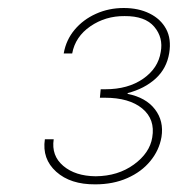

<svg xmlns="http://www.w3.org/2000/svg" viewBox="-20 -826 451 487"><path d="M221.7 -358.4Q158.7 -357.9 122.6 -390.4Q86.4 -422.9 93.8 -472.7H116.2Q109.9 -431.2 140.4 -405.3Q170.9 -379.4 222.7 -378.9Q279.3 -379.4 319.6 -408.7Q359.9 -438 366.2 -477.5Q374 -523.4 340.8 -550.8Q307.6 -578.1 246.1 -578.1H233.4L235.4 -599.6H247.1Q304.7 -599.6 343 -626.2Q381.3 -652.8 387.7 -694.3Q394.5 -730.5 371.3 -758.1Q348.1 -785.6 295.9 -785.2Q247.6 -785.6 209.2 -759.3Q170.9 -732.9 163.1 -690.4H141.6Q147.5 -724.6 169.2 -750.5Q190.9 -776.4 223.4 -791Q255.9 -805.7 293.9 -805.7Q331.5 -805.7 359.6 -791.7Q387.7 -777.8 401.4 -752.4Q415 -727.1 409.2 -691.4Q402.8 -652.3 374.8 -626.7Q346.7 -601.1 303.7 -589.8V-587.9Q350.1 -578.6 373 -548.8Q396 -519 389.6 -478.5Q383.8 -444.8 361.3 -417.5Q338.9 -390.1 303 -374.3Q267.1 -358.4 221.7 -358.4Z"/></svg>

Font: Inter Tight Thin
Style: Italic
Weight: 250
Italic angle: -9.39999°
Designer: Rasmus Andersson
Foundry: rsms
Version: Version 3.004